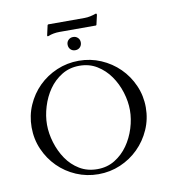

<svg xmlns="http://www.w3.org/2000/svg" viewBox="-71 -653 653 727"><g transform="rotate(-10 255.0 -289.5)"><path d="M153.8 -537.6H150.4L149.4 -540.5L158.2 -579.6L160.6 -581.5H300.3Q312 -581.5 323.2 -584Q334.5 -586.4 345.2 -590.3L348.1 -589.4V-587.4L349.1 -586.4L340.3 -547.9L338.4 -545.9H197.8Q186.5 -545.9 175.3 -543.9Q164.1 -542 153.8 -537.6ZM250.5 -425.8Q295.4 -425.8 335.2 -408.7Q375 -391.6 405 -362.1Q435.1 -332.5 452.6 -292.7Q470.2 -252.9 470.2 -208Q470.2 -163.1 452.6 -123.3Q435.1 -83.5 405 -53.7Q375 -23.9 335.2 -6.8Q295.4 10.3 250.5 10.3Q205.6 10.3 165.5 -6.8Q125.5 -23.9 95.7 -53.7Q65.9 -83.5 48.6 -123Q31.2 -162.6 31.2 -208Q31.2 -253.4 48.6 -293Q65.9 -332.5 95.7 -362.1Q125.5 -391.6 165.5 -408.7Q205.6 -425.8 250.5 -425.8ZM245.1 -518.1Q255.9 -518.1 263.2 -511Q270.5 -503.9 270.5 -493.2Q270.5 -481.9 263.4 -474.6Q256.3 -467.3 245.1 -467.3Q233.9 -467.3 226.8 -474.6Q219.7 -481.9 219.7 -493.2Q219.7 -503.9 227.1 -511Q234.4 -518.1 245.1 -518.1ZM249.5 -406.7Q211.4 -406.7 181.6 -388.4Q151.9 -370.1 131.8 -341.3Q111.8 -312.5 101.1 -277.1Q90.3 -241.7 90.3 -208Q90.3 -174.3 101.1 -138.9Q111.8 -103.5 131.6 -74.5Q151.4 -45.4 181.2 -27.3Q210.9 -9.3 249.5 -9.3Q287.6 -9.3 317.1 -27.6Q346.7 -45.9 366.9 -74.7Q387.2 -103.5 398.2 -138.9Q409.2 -174.3 409.2 -208Q409.2 -241.7 398.2 -277.1Q387.2 -312.5 366.9 -341.3Q346.7 -370.1 317.1 -388.4Q287.6 -406.7 249.5 -406.7Z"/></g></svg>

Font: CAT Linz
Style: Regular
Weight: 400
Designer: Peter Wiegel
Foundry: Peter Wiegel
Version: Version 1.08